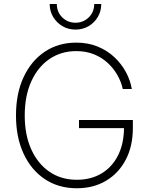

<svg xmlns="http://www.w3.org/2000/svg" viewBox="-20 -956 770 985"><path d="M374 9.8Q280.3 9.8 210.2 -36.9Q140.1 -83.5 101.1 -167.5Q62 -251.5 62 -363.3Q62 -476.6 101.1 -560.3Q140.1 -644 209.7 -690.7Q279.3 -737.3 371.1 -737.3Q432.6 -737.3 481.9 -716.8Q531.2 -696.3 567.6 -661.9Q604 -627.4 626.5 -585.2Q648.9 -543 656.2 -499.5H609.9Q602.1 -535.6 582.5 -570.3Q563 -605 532.7 -633.1Q502.4 -661.1 461.9 -677.5Q421.4 -693.8 371.1 -693.8Q293.5 -693.8 233.9 -653.3Q174.3 -612.8 140.6 -538.6Q106.9 -464.4 106.9 -363.3Q106.9 -263.7 140.4 -189.7Q173.8 -115.7 233.9 -74.7Q293.9 -33.7 374 -33.7Q447.3 -33.7 501.7 -66.7Q556.2 -99.6 586.2 -160.2Q616.2 -220.7 616.2 -303.7L632.3 -298.8H385.3V-340.3H661.6V-299.8Q661.6 -206.1 625.2 -136.7Q588.9 -67.4 524.2 -28.8Q459.5 9.8 374 9.8ZM367.2 -804.2Q330.1 -804.2 300.3 -821.8Q270.5 -839.4 252.7 -869.1Q234.9 -898.9 234.9 -935.5H271.5Q271.5 -894.5 299.3 -866.9Q327.1 -839.4 367.2 -839.4Q407.2 -839.4 435.3 -866.9Q463.4 -894.5 463.4 -935.5H499.5Q499.5 -898.9 481.9 -869.1Q464.4 -839.4 434.6 -821.8Q404.8 -804.2 367.2 -804.2Z"/></svg>

Font: Inter 18pt ExtraLight
Style: Regular
Weight: 250
Designer: Rasmus Andersson
Foundry: rsms
Version: Version 4.001;git-66647c0bb